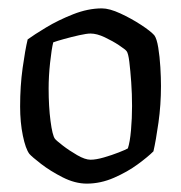

<svg xmlns="http://www.w3.org/2000/svg" viewBox="-20 -784 432 458"><path d="M187 -346Q159 -346 129.5 -361Q100 -376 78 -393Q56 -410 50 -417Q41 -429 34.5 -460.5Q28 -492 28 -530Q28 -579 34 -622Q40 -665 46 -690Q61 -701 90 -718.5Q119 -736 154.5 -750Q190 -764 223 -764Q241 -764 267 -752Q293 -740 316 -725Q339 -710 348 -700Q354 -692 357.5 -670.5Q361 -649 362.5 -624Q364 -599 364 -579Q364 -534 358 -491.5Q352 -449 346 -423Q333 -410 308.5 -392Q284 -374 252 -360Q220 -346 187 -346ZM196 -403Q209 -403 228 -408.5Q247 -414 263.5 -420.5Q280 -427 285 -430Q290 -445 292.5 -473.5Q295 -502 295 -531Q295 -560 293 -588Q291 -616 288.5 -636.5Q286 -657 282 -662Q279 -666 264 -676Q249 -686 230 -695Q211 -704 196 -704Q187 -704 169 -700Q151 -696 133 -691Q115 -686 107 -683Q103 -667 99.5 -634.5Q96 -602 96 -573Q96 -530 100.5 -495.5Q105 -461 111 -453Q114 -449 129.5 -437Q145 -425 164 -414Q183 -403 196 -403Z"/></svg>

Font: Texturina 72pt
Style: Regular
Weight: 400
Designer: Guillermo Torres Carreño
Foundry: Omnibus-Type
Version: Version 1.002; ttfautohint (v1.8.3)